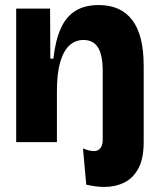

<svg xmlns="http://www.w3.org/2000/svg" viewBox="-20 -562 626 759"><path d="M392 177Q374 177 356.5 174.5Q339 172 321 168L308 25Q351 42 368.5 31Q386 20 386 -9V-37H548V0Q548 64 527.5 103Q507 142 471.5 159.5Q436 177 392 177ZM44 0V-304V-528H178L179 -330H191Q199 -402 220 -449Q241 -496 278 -519Q315 -542 370 -542Q458 -542 503 -482.5Q548 -423 548 -302V0H386V-282Q386 -344 367.5 -374Q349 -404 310 -404Q278 -404 254.5 -382.5Q231 -361 218 -316.5Q205 -272 205 -202V0Z"/></svg>

Font: Bricolage Grotesque 72pt ExtraBold
Style: Regular
Weight: 800
Designer: Mathieu Triay
Foundry: Atelier Triay
Version: Version 1.001;gftools[0.9.33.dev8+g029e19f]